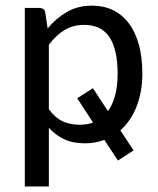

<svg xmlns="http://www.w3.org/2000/svg" viewBox="-20 -506 565 687"><path d="M68.8 161.1V-477.5H120.1Q129.4 -477.5 135.3 -473.4Q141.1 -469.2 142.1 -460L150.4 -404.3Q180.7 -440.9 219.7 -463.4Q258.8 -485.8 309.6 -485.8Q350.6 -485.8 383.8 -470Q417 -454.1 440.4 -423.3Q463.9 -392.6 476.6 -347.2Q489.3 -301.8 489.3 -242.2Q489.3 -178.2 469 -125.7Q448.7 -73.2 410.6 -39.6L458 32.2L401.9 68.4L353.5 -5.4Q320.8 6.8 283.7 6.8Q240.2 6.8 209.5 -7.8Q178.7 -22.5 154.8 -48.8V161.1ZM312.5 -190.4 366.2 -108.4Q383.3 -131.8 392.1 -165.3Q400.9 -198.7 400.9 -242.2Q400.9 -288.6 392.8 -321.8Q384.8 -355 369.4 -376.2Q354 -397.5 331.8 -407.2Q309.6 -417 281.2 -417Q241.2 -417 210.7 -398.4Q180.2 -379.9 154.8 -345.7V-115.2Q177.2 -84.5 204.3 -72Q231.4 -59.6 264.6 -59.6Q291.5 -59.6 313 -67.4L256.3 -154.3Z"/></svg>

Font: Carlito
Style: Regular
Weight: 400
Designer: Lukasz Dziedzic
Foundry: tyPoland Lukasz Dziedzic
Version: Version 1.104